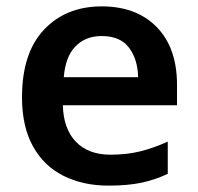

<svg xmlns="http://www.w3.org/2000/svg" viewBox="-20 -572 621 602"><path d="M299 -552Q408 -552 471.5 -487Q535 -422 535 -306V-242H177Q179 -168 218 -127.5Q257 -87 326 -87Q378 -87 420 -97.5Q462 -108 506 -128V-27Q466 -8 423 1Q380 10 320 10Q241 10 179.5 -20.5Q118 -51 83.5 -113Q49 -175 49 -267Q49 -406 118 -479Q187 -552 299 -552ZM299 -459Q248 -459 216.5 -426.5Q185 -394 180 -330H413Q412 -386 384.5 -422.5Q357 -459 299 -459Z"/></svg>

Font: Noto Sans Malayalam SemiBold
Style: Regular
Weight: 600
Designer: Jelle Bosma - Monotype Design Team
Foundry: Monotype Imaging Inc.
Version: Version 2.104; ttfautohint (v1.8.4.7-5d5b)